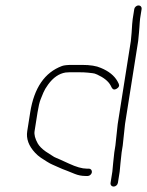

<svg xmlns="http://www.w3.org/2000/svg" viewBox="-20 -674 542 707"><path d="M410 -347.5C401.9 -342.5 395.8 -343.7 391.6 -351L387 -360C378.6 -375.1 362.2 -388.3 337.8 -399.5C331.3 -402.5 325.7 -404.2 321.1 -404.5C316.5 -404.8 310.6 -405.5 303.4 -406.5C296.2 -407.5 281.8 -408 260.1 -408C238.5 -408 225.6 -407.7 221.5 -407C197.2 -403.1 175.8 -388.3 157.1 -362.6C149.1 -351.7 143.4 -341.8 139.7 -333L129.9 -309C125.6 -298.3 121.7 -282 118.2 -260L107.3 -191C105.3 -178.4 109.2 -163.4 118.9 -145.9C124.6 -135.9 134.4 -125.9 148.4 -116L170.2 -102C176.8 -97.3 182.4 -94.2 187.2 -92.5C191.9 -90.8 207.5 -83.8 234.1 -71.5C260.7 -59.2 282.4 -53 299.4 -53H307.4C310.7 -53 313.5 -51.7 315.8 -49C318 -46.3 318.8 -43.2 318.3 -39.5C317.7 -35.8 315.8 -32.7 312.8 -30C309.7 -27.3 306.5 -26 303.1 -26H295.1C280.9 -26 267.6 -28.6 255.2 -33.7C242.8 -38.9 233.3 -42.7 226.7 -45.2L210.2 -51.5C205.8 -53.2 199.7 -55.8 191.9 -59.5C184.2 -63.2 177.8 -66 172.8 -68C167.8 -70 161 -73.7 152.5 -79L130.7 -93C122.9 -98.3 115.7 -104.5 109.2 -111.5C85.5 -136.8 75.9 -163.3 80.3 -191L91.2 -260C105.5 -350.3 144.6 -407.3 208.4 -431C215.6 -433.7 228.1 -435 245.9 -435H281.9C312.1 -435 335.2 -431.3 351.2 -424C380.2 -412.1 400.6 -395.8 412.4 -375L417 -366C420.5 -358.7 418.2 -352.5 410 -347.5ZM396.7 -74 400.9 -113 404.9 -138 413.4 -217 461.8 -523 464.6 -553C466.1 -579.7 467.5 -596.8 468.7 -604.5L474.5 -641C475.1 -644.3 476.9 -647.3 480 -650C483 -652.7 486.4 -654 490.1 -654C493.8 -654 496.7 -652.7 499 -650C501.2 -647.3 502.1 -644.3 501.5 -641L495.9 -605.5C495.1 -600.5 494.7 -595.5 494.5 -590.5C494.4 -585.5 494 -580 493.4 -574C492.8 -568 492.2 -561.3 491.8 -554L488.8 -523L440.5 -218L431.9 -138L427.9 -113L423.7 -74L420.7 -42L414.2 -1C413.5 3 411.7 6.3 408.6 9C405.5 11.7 402.1 13 398.4 13C394.8 13 391.8 11.7 389.6 9C387.3 6.3 386.5 3 387.2 -1L393.7 -42Z"/></svg>

Font: Proton
Style: BdIt
Weight: 500
Version: Version 1.017